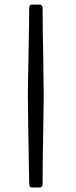

<svg xmlns="http://www.w3.org/2000/svg" viewBox="-20 -664 328 834"><path d="M103.5 -400.4Q106.9 -585 106.9 -629.4Q106.9 -644 119.1 -644H151.9Q158.2 -644 161.6 -640.1Q165 -636.2 165 -630.4Q165 -556.2 168 -398.9Q169.9 -273.9 169.9 -248.5Q169.9 -213.9 168.5 -144Q165 38.1 165 136.2Q165 142.1 161.6 146.2Q158.2 150.4 151.9 150.4H119.1Q106.9 150.4 106.9 135.3Q101.1 -187 101.1 -248.5Q101.1 -295.4 103.5 -400.4Z"/></svg>

Font: David Libre Medium
Style: Regular
Weight: 500
Version: Version 1.000